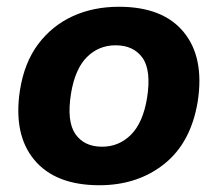

<svg xmlns="http://www.w3.org/2000/svg" viewBox="-20 -537 644 568"><path d="M274 11Q144 11 81.5 -64Q19 -139 39 -270Q52 -352 93 -406.5Q134 -461 195 -489Q256 -517 332 -517Q462 -517 523.5 -442Q585 -367 565 -237Q545 -115 466 -52Q387 11 274 11ZM282 -103Q332 -103 367.5 -138.5Q403 -174 415 -247Q428 -329 401.5 -366Q375 -403 322 -403Q272 -403 237 -368Q202 -333 190 -260Q177 -178 203 -140.5Q229 -103 282 -103Z"/></svg>

Font: Mulish ExtraBold
Style: Italic
Weight: 800
Italic angle: -9°
Designer: Vernon Adams
Foundry: Vernon Adams
Version: Version 3.603; ttfautohint (v1.8.3)